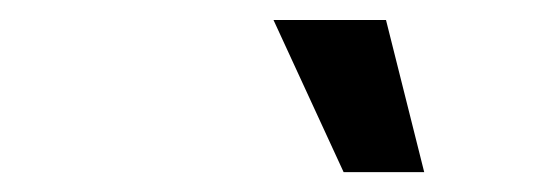

<svg xmlns="http://www.w3.org/2000/svg" viewBox="-20 -645 540 192"><path d="M323.6 -472.9 253.5 -625H366L404.2 -472.9Z"/></svg>

Font: Afacad SemiBold
Style: Italic
Weight: 600
Italic angle: -14°
Designer: Kristian Moeller
Foundry: Dicotype
Version: Version 1.000